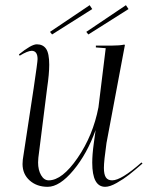

<svg xmlns="http://www.w3.org/2000/svg" viewBox="-20 -716 570 741"><path d="M181 -583 173 -593 326 -696 336 -681ZM321 -583 313 -593 466 -696 476 -681ZM53 -506Q101 -545 122 -545Q146 -545 158 -527.5Q170 -510 170 -466Q170 -431 162 -377L128 -107Q127 -98 127 -89Q127 -60 138.5 -40Q150 -20 168 -20Q220 -20 279.5 -106.5Q339 -193 360 -302L388 -530L350 -533V-540H411Q442 -540 460 -544L462 -542L391 -164Q381 -94 381 -68Q381 -43 388.5 -31.5Q396 -20 413 -20Q448 -20 526 -89L530 -85Q499 -58 478 -41.5Q457 -25 430.5 -10Q404 5 386 5Q336 5 336 -88Q336 -120 342 -163L349 -214Q316 -122 263 -58.5Q210 5 164 5Q122 5 94.5 -19.5Q67 -44 67 -83Q67 -91 68 -100L110 -376Q125 -477 125 -488Q125 -519 103 -520Q87 -520 56 -501Z"/></svg>

Font: Kleymissky
Style: Regular
Weight: 500
Italic angle: -8°
Designer: gluk
Foundry: gluk
Version: Version 0.283